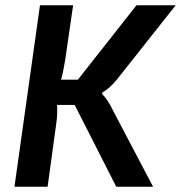

<svg xmlns="http://www.w3.org/2000/svg" viewBox="-20 -710 688 730"><path d="M369 -358 368 -353Q390 -331 408 -293L562 0H422L264 -311H197Q199 -274 194 -241L161 0H35L132 -690H258L228 -483Q220 -433 212 -407H276L499 -690H648L424 -407Q398 -375 369 -358Z"/></svg>

Font: Exo 2.0 Semi Bold
Style: Italic
Weight: 600
Italic angle: -8°
Designer: Natanael Gama
Version: Version 1.001;PS 001.001;hotconv 1.0.70;makeotf.lib2.5.58329